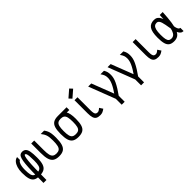

<svg xmlns="http://www.w3.org/2000/svg" viewBox="298 -2452 4203 4203"><g transform="rotate(-45 2400.0 -350.0)"><path d="M241 182Q241 -18 244.5 -159Q248 -300 257 -392Q266 -484 282.5 -537Q299 -590 325 -611Q351 -632 389 -632Q445 -632 477.5 -601Q510 -570 523 -499Q536 -428 536 -309Q536 -188 512.5 -117Q489 -46 435 -16Q381 14 287 14Q203 14 154.5 -16Q106 -46 85 -116.5Q64 -187 64 -309Q64 -396 85 -465Q106 -534 144.5 -577Q183 -620 233 -627V-538Q210 -530 192.5 -499Q175 -468 165.5 -419.5Q156 -371 156 -309Q156 -214 168 -162.5Q180 -111 208.5 -91Q237 -71 287 -71Q347 -71 381.5 -91Q416 -111 430 -162.5Q444 -214 444 -309Q444 -398 439 -450Q434 -502 423 -524.5Q412 -547 395 -547Q380 -547 368.5 -510.5Q357 -474 348.5 -390Q340 -306 336.5 -165.5Q333 -25 333 182Z M900 14Q812 14 760 -19Q708 -52 685 -126.5Q662 -201 662 -324V-618H754V-324Q754 -227 767.5 -172Q781 -117 813.5 -94Q846 -71 900 -71Q955 -71 987 -94Q1019 -117 1032.5 -172Q1046 -227 1046 -324Q1046 -381 1041.5 -422.5Q1037 -464 1026.5 -496Q1016 -528 999 -557Q982 -586 956 -618H1061Q1090 -580 1107 -540.5Q1124 -501 1131 -450Q1138 -399 1138 -324Q1138 -201 1115 -126.5Q1092 -52 1040.5 -19Q989 14 900 14Z M1500 14Q1411 14 1359.5 -17.5Q1308 -49 1286 -120.5Q1264 -192 1264 -309Q1264 -427 1286 -498Q1308 -569 1359.5 -600.5Q1411 -632 1500 -632Q1567 -632 1612 -615Q1657 -598 1684 -560Q1711 -522 1723.5 -460Q1736 -398 1736 -309Q1736 -192 1714 -120.5Q1692 -49 1640.5 -17.5Q1589 14 1500 14ZM1500 -71Q1555 -71 1586.5 -92.5Q1618 -114 1631 -166Q1644 -218 1644 -309Q1644 -401 1631 -452.5Q1618 -504 1586.5 -525.5Q1555 -547 1500 -547Q1445 -547 1413.5 -525.5Q1382 -504 1369 -452.5Q1356 -401 1356 -309Q1356 -218 1369 -166Q1382 -114 1413.5 -92.5Q1445 -71 1500 -71ZM1500 -547V-632H1770V-547Z M2173 14Q2108 14 2071 -7Q2034 -28 2018 -78Q2002 -128 2002 -214V-618H2094V-214Q2094 -160 2101.5 -128.5Q2109 -97 2126 -84Q2143 -71 2173 -71Q2192 -71 2212 -81.5Q2232 -92 2264 -120L2316 -41Q2274 -10 2243 2Q2212 14 2173 14ZM1994 -674 1934 -738 2100 -882 2160 -818Z M2663 182V0L2425 -618H2521L2755 -13V182ZM2737 25 2701 -78Q2748 -145 2780 -199Q2812 -253 2831.5 -297.5Q2851 -342 2859 -378.5Q2867 -415 2867 -447Q2867 -495 2854 -532Q2841 -569 2805 -618H2914Q2940 -574 2949.5 -537.5Q2959 -501 2959 -447Q2959 -405 2948.5 -358.5Q2938 -312 2912 -257Q2886 -202 2843 -132.5Q2800 -63 2737 25Z M3263 182V0L3025 -618H3121L3355 -13V182ZM3337 25 3301 -78Q3348 -145 3380 -199Q3412 -253 3431.5 -297.5Q3451 -342 3459 -378.5Q3467 -415 3467 -447Q3467 -495 3454 -532Q3441 -569 3405 -618H3514Q3540 -574 3549.5 -537.5Q3559 -501 3559 -447Q3559 -405 3548.5 -358.5Q3538 -312 3512 -257Q3486 -202 3443 -132.5Q3400 -63 3337 25Z M3973 14Q3908 14 3871 -7Q3834 -28 3818 -78Q3802 -128 3802 -214V-618H3894V-214Q3894 -160 3901.5 -128.5Q3909 -97 3926 -84Q3943 -71 3973 -71Q3992 -71 4012 -81.5Q4032 -92 4064 -120L4116 -41Q4074 -10 4043 2Q4012 14 3973 14Z M4761 -100V0Q4719 0 4691.5 -23Q4664 -46 4646 -85Q4628 -124 4616 -172.5Q4604 -221 4595.5 -273Q4587 -325 4578 -374Q4569 -423 4556.5 -462Q4544 -501 4524 -524Q4504 -547 4473 -547Q4432 -548 4404 -525.5Q4376 -503 4361.5 -448.5Q4347 -394 4347 -298Q4347 -211 4357.5 -161.5Q4368 -112 4392.5 -91.5Q4417 -71 4460 -71Q4502 -71 4533.5 -96.5Q4565 -122 4587 -183.5Q4609 -245 4622 -351Q4635 -457 4640 -618H4732Q4722 -435 4704 -313.5Q4686 -192 4655 -119.5Q4624 -47 4576.5 -16.5Q4529 14 4460 14Q4383 14 4338 -16.5Q4293 -47 4274 -115.5Q4255 -184 4255 -298Q4255 -390 4268 -454Q4281 -518 4308 -557Q4335 -596 4376 -614Q4417 -632 4473 -632Q4523 -632 4556.5 -609.5Q4590 -587 4611 -549Q4632 -511 4644.5 -464Q4657 -417 4664 -366Q4671 -315 4677.5 -268Q4684 -221 4693.5 -183Q4703 -145 4719 -122.5Q4735 -100 4761 -100Z"/></g></svg>

Font: Victor Mono SemiBold
Style: Regular
Weight: 600
Monospace: yes
Designer: Rune Bjørnerås
Version: Version 1.561;gftools[0.9.30]